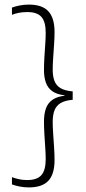

<svg xmlns="http://www.w3.org/2000/svg" viewBox="-20 -696 374 836"><path d="M32 -663V-631.5Q44.5 -636.5 61.2 -640Q78 -643.5 99 -643.5Q141.5 -643.5 160.2 -622.5Q179 -601.5 179 -553.5Q179 -532 177 -503.2Q175 -474.5 173.2 -444.8Q171.5 -415 171.5 -390.5Q171.5 -359.5 179.8 -336.2Q188 -313 207.5 -299Q227 -285 261 -281V-274.5L263 -279.5Q228 -275.5 208 -261.2Q188 -247 179.8 -223.2Q171.5 -199.5 171.5 -167.5Q171.5 -142.5 173.2 -112.5Q175 -82.5 177 -53.5Q179 -24.5 179 -3Q179 45.5 160 66.8Q141 88 98.5 88Q78 88 61.2 84Q44.5 80 32 75.5V107Q47 112.5 65.8 116.2Q84.5 120 106 120Q163.5 120 190.5 91.2Q217.5 62.5 217.5 1Q217.5 -24 215.5 -54.2Q213.5 -84.5 211.5 -113.8Q209.5 -143 209.5 -165Q209.5 -194.5 217 -214.8Q224.5 -235 243.2 -246.8Q262 -258.5 296.5 -261.5V-298Q262 -301 243.2 -312.5Q224.5 -324 217 -344Q209.5 -364 209.5 -392Q209.5 -414.5 211.5 -443.8Q213.5 -473 215.5 -502.8Q217.5 -532.5 217.5 -556.5Q217.5 -618 190.5 -647Q163.5 -676 106 -676Q84.5 -676 65.8 -672.2Q47 -668.5 32 -663Z"/></svg>

Font: Anek Kannada Medium ExtraLight
Style: Regular
Weight: 250
Version: Version 1.003